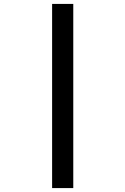

<svg xmlns="http://www.w3.org/2000/svg" viewBox="-20 -850 640 980"><path d="M246 110V-830H354V110Z"/></svg>

Font: JetBrains Mono NL SemiBold
Style: Regular
Weight: 600
Designer: Philipp Nurullin, Konstantin Bulenkov
Foundry: JetBrains
Version: Version 2.304; ttfautohint (v1.8.4.7-5d5b)